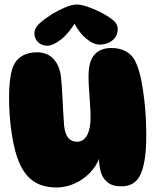

<svg xmlns="http://www.w3.org/2000/svg" viewBox="-20 -829 686 848"><path d="M517 -6Q476 -6 454 -24.5Q432 -43 424.5 -72.5Q417 -102 417 -135L422 -139Q407 -96 376.5 -65Q346 -34 307.5 -17.5Q269 -1 230 -1Q171 -1 131 -26.5Q91 -52 66 -108Q45 -155 32.5 -234Q20 -313 20 -398Q20 -437 23.5 -469.5Q27 -502 34 -524Q46 -562 74.5 -580Q103 -598 143 -598Q190 -598 217.5 -567.5Q245 -537 250 -483Q253 -453 255 -414.5Q257 -376 259 -339Q261 -302 263 -275Q267 -238 281 -220.5Q295 -203 320 -203Q349 -203 364.5 -231.5Q380 -260 380 -310Q380 -337 377.5 -371Q375 -405 373 -437.5Q371 -470 371 -491Q371 -559 397.5 -588Q424 -617 472 -617Q511 -617 539 -600.5Q567 -584 580 -553Q594 -524 604 -474Q614 -424 620 -361.5Q626 -299 626 -229Q626 -117 602 -61.5Q578 -6 517 -6ZM320 -809Q337 -809 366 -799.5Q395 -790 424 -775Q459 -757 479.5 -740Q500 -723 500 -702Q500 -670 477 -651Q454 -632 420 -632Q392 -632 359.5 -659.5Q327 -687 304 -734L322 -745Q286 -683 250 -655Q214 -627 189 -627Q164 -627 148 -643Q132 -659 132 -682Q132 -705 154 -725Q176 -745 210 -767Q239 -784 268 -796.5Q297 -809 320 -809Z"/></svg>

Font: DynaPuff
Style: Bold
Weight: 700
Designer: Toshi Omagari, Jennifer Daniel
Foundry: Google Fonts
Version: Version 2.000